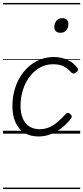

<svg xmlns="http://www.w3.org/2000/svg" viewBox="-20 -905 563 1300"><path d="M242 19Q184 19 144.5 -6Q105 -31 84.5 -77.5Q64 -124 64 -187Q64 -253 83.5 -312.5Q103 -372 140.5 -418.5Q178 -465 229.5 -492Q281 -519 345 -519Q397 -519 439 -498.5Q481 -478 503 -446Q510 -437 508 -430Q506 -423 496 -415Q486 -407 478 -407Q470 -407 463 -414Q441 -439 413.5 -454.5Q386 -470 339 -470Q289 -470 248.5 -446.5Q208 -423 179 -383.5Q150 -344 134.5 -294Q119 -244 119 -190Q119 -141 133.5 -105Q148 -69 176.5 -50Q205 -31 247 -30Q283 -30 313 -43Q343 -56 370.5 -79.5Q398 -103 425 -133Q433 -142 441.5 -140.5Q450 -139 457 -132Q464 -126 465.5 -118.5Q467 -111 460 -102Q429 -62 393 -35Q357 -8 318.5 5.5Q280 19 242 19ZM389 -683Q370 -683 359 -693Q348 -703 348 -723Q348 -747 362 -764.5Q376 -782 402 -782Q420 -782 431.5 -772Q443 -762 443 -742Q443 -718 429 -700.5Q415 -683 389 -683ZM0 365H523V375H0ZM0 -20H523V0H0ZM0 -505H523V-500H0ZM0 -885H523V-875H0Z"/></svg>

Font: Playwrite AT Guides
Style: Italic
Weight: 400
Italic angle: -13.0072°
Designer: Veronika Burian, José Scaglione
Foundry: TypeTogether
Version: Version 1.002